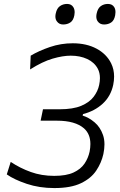

<svg xmlns="http://www.w3.org/2000/svg" viewBox="-20 -946 608 976"><path d="M256 10Q180 10 116 -11.5Q52 -33 14.5 -59.5L34.5 -123Q81.5 -91.5 136.2 -71.8Q191 -52 255.5 -52Q317 -52 354 -69.2Q391 -86.5 409.8 -114.5Q428.5 -142.5 435.5 -175Q439.5 -196 439.5 -214Q439.5 -264.5 407 -293.5Q362 -332.5 269.5 -332.5H186.5L198.5 -390.5H282.5Q351.5 -390.5 393.2 -408.2Q435 -426 456.2 -454.2Q477.5 -482.5 484 -514Q488 -532.5 488 -549Q488 -575.5 477.5 -596Q460 -629 423.5 -646Q387 -663 339.5 -663Q299.5 -663 247.8 -648Q196 -633 133 -593L136 -663Q178 -688 233.8 -707Q289.5 -726 350 -726Q419.5 -726 470.5 -698.8Q521.5 -671.5 545 -624Q560 -593.5 560 -557Q560 -536.5 555.5 -514.5Q543 -456.5 502.2 -419Q461.5 -381.5 402 -366L400 -358.5Q432 -348.5 460.8 -324.2Q489.5 -300 503.5 -260Q511 -238.5 511 -212Q511 -189.5 505.5 -163Q495.5 -118 469 -78.5Q442.5 -39 391.2 -14.5Q340 10 256 10ZM477 -837Q469.5 -847 469.5 -862Q469.5 -869.5 471.5 -878Q477 -904 492.5 -915Q508 -926 528.5 -926Q550.5 -926 560.5 -910Q567 -899.5 567 -884.5Q567 -877 565.5 -868.5Q560.5 -842 545.2 -831.8Q530 -821.5 509 -821.5Q488 -821.5 477 -837ZM301 -821.5Q280.5 -821.5 269.5 -837Q261.5 -847 261.5 -862.5Q261.5 -869.5 263.5 -878Q269 -904 284.8 -915Q300.5 -926 321 -926Q342.5 -926 352.5 -910Q359.5 -899 359.5 -883.5Q359.5 -876.5 358 -868.5Q353 -842 337.5 -831.8Q322 -821.5 301 -821.5Z"/></svg>

Font: Heraclito Light
Style: Italic
Weight: 300
Italic angle: -12°
Designer: Kostas Bartsokas (font) & Cristiano Sobral (main changes)
Foundry: Kostas Bartsokas (font) & Cristiano Sobral (main changes)
Version: Version 1.00;July 8, 2020;FontCreator 13.0.0.2655 64-bit